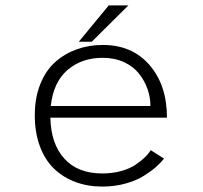

<svg xmlns="http://www.w3.org/2000/svg" viewBox="-20 -678 750 709"><path d="M271 -524 381.5 -658H454L319 -524ZM585.5 -92.5Q574.5 -77.5 556.5 -61.8Q538.5 -46 510.8 -28.5Q483 -11 442.8 0Q402.5 11 357.5 11Q304 11 259 -5.8Q214 -22.5 180.2 -54.5Q146.5 -86.5 127.5 -137.2Q108.5 -188 108.5 -252.5Q108.5 -317 128.8 -367.5Q149 -418 184 -449Q219 -480 263.8 -496Q308.5 -512 359.5 -512Q468 -512 532.2 -437.8Q596.5 -363.5 596.5 -243.5H166Q168 -146.5 217.8 -92Q267.5 -37.5 357.5 -37.5Q394.5 -37.5 426.5 -46.2Q458.5 -55 479.8 -69.2Q501 -83.5 514.8 -96.8Q528.5 -110 536.5 -123.5ZM359 -464.5Q281.5 -464.5 229.2 -419.5Q177 -374.5 167.5 -286.5H535.5Q535.5 -318.5 524.8 -349.2Q514 -380 493.2 -406.2Q472.5 -432.5 437.8 -448.5Q403 -464.5 359 -464.5Z"/></svg>

Font: League Mono UltraLight
Style: Regular
Weight: 200
Width: 6
Designer: Tyler Finck
Foundry: The League of Moveable Type / Tyler Finck
Version: Version 2.210